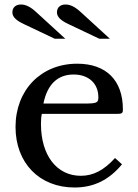

<svg xmlns="http://www.w3.org/2000/svg" viewBox="-20 -823 613 853"><path d="M522 -93 491 -121C441 -66 394 -42 339 -42C232 -42 162 -133 162 -272C162 -290 163 -306 166 -317H495C522 -317 526 -319 526 -337C526 -467 451 -540 323 -540C162 -540 49 -423 49 -259C49 -99 155 10 311 10C396 10 464 -23 522 -93ZM357 -363H173C190 -448 236 -492 307 -492C374 -492 417 -452 417 -391C417 -367 411 -363 357 -363ZM284 -716 421 -651H468L338 -770C313 -793 292 -803 271 -803C248 -803 233 -790 233 -768C233 -747 252 -731 284 -716ZM86 -716 223 -651H270L140 -770C115 -793 94 -803 73 -803C50 -803 35 -790 35 -768C35 -747 54 -731 86 -716Z"/></svg>

Font: Libre Baskerville
Style: Regular
Weight: 400
Designer: Pablo Impallari, Rodrigo Fuenzalida
Foundry: Pablo Impallari, Rodrigo Fuenzalida
Version: Version 1.051;Glyphs 3.2.3 (3260)